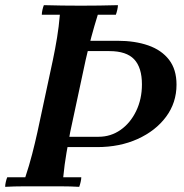

<svg xmlns="http://www.w3.org/2000/svg" viewBox="-26 -722 714 744"><path d="M429 -564Q497 -564 548.5 -546Q600 -528 629 -490.5Q658 -453 658 -394Q658 -324 617.5 -269.5Q577 -215 507.5 -183.5Q438 -152 350 -152H204L213 -192H356Q403 -192 441 -218.5Q479 -245 501.5 -291.5Q524 -338 524 -395Q524 -460 494 -492Q464 -524 398 -524H300L308 -564ZM-6 2Q-6 -6 -3.5 -17Q-1 -28 2 -35H72Q87 -80 98.5 -124.5Q110 -169 119 -210L179 -490Q188 -533 195 -575.5Q202 -618 206 -665H136Q136 -673 138.5 -684Q141 -695 144 -702Q178 -701 215.5 -700.5Q253 -700 287 -700Q322 -700 359 -700.5Q396 -701 431 -702Q431 -695 428.5 -684Q426 -673 423 -665H353Q339 -620 328 -579Q317 -538 306 -490L246 -210Q239 -172 231.5 -129Q224 -86 219 -35H289Q289 -28 286.5 -17Q284 -6 281 2Q247 0 210 0Q173 0 138 0Q104 0 66.5 0Q29 0 -6 2Z"/></svg>

Font: Poltawski Nowy Medium
Style: Italic
Weight: 500
Italic angle: -12°
Version: Version 1.001;gftools[0.9.25]